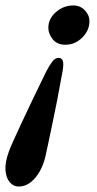

<svg xmlns="http://www.w3.org/2000/svg" viewBox="-31 -514 354 703"><path d="M182.8 -302.1Q195.7 -302.1 199.2 -290.7Q202.8 -279.3 197.8 -251.6Q188 -196.3 178.5 -147.8Q169.1 -99.4 160.4 -59.1Q151.8 -18.8 145.7 10.8Q139.5 40.5 135.5 57.9Q129.5 85.7 115.7 111.3Q101.8 136.9 81.9 152.9Q62 169 36.7 169Q18.8 169 5.1 153.6Q-8.7 138.2 -10.9 109.2Q-13.1 80.2 1.9 39.9Q5.3 29.8 17.2 3Q29.2 -23.7 47.5 -62.8Q65.9 -101.8 88.9 -150.4Q112 -198.9 138 -251.6Q149.1 -273.5 160 -287.8Q170.8 -302.1 182.8 -302.1ZM237.7 -494Q262.8 -494 279.6 -476.4Q296.5 -458.7 296.5 -436.3Q296.5 -402.5 270.2 -376.4Q243.8 -350.2 208.1 -350.2Q178.1 -350.2 162 -370.3Q146 -390.4 146 -412.1Q146 -445.2 173.6 -469.6Q201.3 -494 237.7 -494Z"/></svg>

Font: EB Garamond
Style: Italic
Weight: 400
Italic angle: -17.2°
Designer: Georg Duffner and Octavio Pardo
Foundry: Georg Duffner
Version: Version 1.001